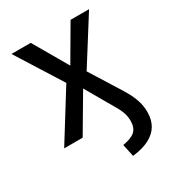

<svg xmlns="http://www.w3.org/2000/svg" viewBox="-166 -589 794 872"><g transform="rotate(-30 231.5 -152.5)"><path d="M275 186 261 121Q306 114 325.5 96Q345 78 345 42Q345 20 338 -0.5Q331 -21 319 -41Q307 -61 294 -84L223 -207H240L118 0H21L192 -275L193 -229L28 -491H129L242 -296H224L338 -491H435L271 -231V-273L366 -121Q385 -92 399.5 -65.5Q414 -39 422.5 -12Q431 15 431 46Q431 86 414 115Q397 144 362.5 162Q328 180 275 186Z"/></g></svg>

Font: Nunito Sans 10pt Condensed Medium
Style: Regular
Weight: 500
Width: 3
Designer: Vernon Adams
Foundry: Vernon Adams
Version: Version 3.101;gftools[0.9.27]